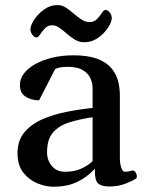

<svg xmlns="http://www.w3.org/2000/svg" viewBox="-20 -708 561 739"><path d="M47.4 -118.7Q47.4 -167 73.7 -198.5Q100.1 -230 142.8 -248.8Q185.5 -267.6 236.6 -277.6Q287.6 -287.6 336.4 -292.5V-368.7Q336.4 -389.2 327.4 -408Q318.4 -426.8 297.6 -438.7Q276.9 -450.7 241.2 -450.7Q219.2 -450.7 209 -448Q198.7 -445.3 192.4 -442.4L130.4 -321.8Q101.1 -321.8 78.9 -335.7Q56.6 -349.6 56.6 -380.9Q56.6 -404.8 72.3 -425.3Q87.9 -445.8 116 -461.4Q144 -477.1 181.4 -486.1Q218.8 -495.1 262.7 -495.1Q317.9 -495.1 353 -482.2Q388.2 -469.2 407.5 -447Q426.8 -424.8 434.1 -397.5Q441.4 -370.1 441.4 -340.8V-97.7Q441.4 -78.6 446.8 -62.7Q452.1 -46.9 460 -46.9Q466.8 -46.9 473.9 -48.1Q481 -49.3 488.3 -51.3Q496.6 -53.2 501.7 -44.9Q506.8 -36.6 506.8 -29.3Q506.8 -23.4 503.9 -21Q492.2 -12.7 464.1 -1.5Q436 9.8 400.4 9.8Q371.6 9.8 358.4 -1.2Q345.2 -12.2 345.2 -49.3V-58.6Q313.5 -24.4 275.1 -6.8Q236.8 10.7 185.5 10.7Q156.2 10.7 124.3 -2.2Q92.3 -15.1 69.8 -43.5Q47.4 -71.8 47.4 -118.7ZM161.1 -121.6Q161.1 -91.8 179.4 -69.3Q197.8 -46.9 230 -46.9Q269 -46.9 295.9 -60.3Q322.8 -73.7 336.4 -87.9V-256.8Q287.1 -249.5 247.6 -237.3Q208 -225.1 184.6 -198.7Q161.1 -172.4 161.1 -121.6ZM304.2 -545.4Q284.7 -545.4 268.3 -555.4Q252 -565.4 237.3 -578.4Q222.7 -591.3 208.7 -601.1Q194.8 -610.8 180.7 -610.8Q164.1 -610.8 153.1 -599.1Q142.1 -587.4 134.5 -575.7Q127 -564 120.6 -564Q112.8 -564 105 -573.7Q97.2 -583.5 97.2 -595.2Q97.2 -609.9 111.3 -631.8Q125.5 -653.8 149.2 -671.1Q172.9 -688.5 202.1 -688.5Q218.8 -688.5 233.9 -678.5Q249 -668.5 263.9 -655.5Q278.8 -642.6 293.7 -632.8Q308.6 -623 325.2 -623Q342.3 -623 353.5 -634.8Q364.7 -646.5 372.3 -658.2Q379.9 -669.9 385.7 -669.9Q394 -669.9 402.1 -660.2Q410.2 -650.4 410.2 -638.2Q410.2 -624 396 -601.8Q381.8 -579.6 357.7 -562.5Q333.5 -545.4 304.2 -545.4Z"/></svg>

Font: Gelasio Medium
Style: Regular
Weight: 500
Designer: Eben Sorkin
Foundry: Eben Sorkin
Version: Version 1.008